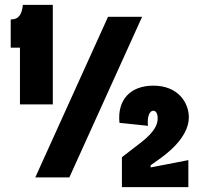

<svg xmlns="http://www.w3.org/2000/svg" viewBox="-20 -729 828 789"><path d="M62 -300H197V-709H74C70 -672 59 -649 24 -649V-533H62ZM125 0H265L564 -660H424ZM481 40H754V-71L599 -41V-50L626 -69C656 -90 756 -160 756 -247C756 -307 712 -377 610 -377C515 -377 461 -318 471 -224L588 -212C584 -251 595 -274 610 -274C619 -274 628 -265 628 -243C628 -220 618 -189 560 -144L481 -83Z"/></svg>

Font: Bricolage Grotesque 10pt Condensed ExtraBold
Style: Regular
Weight: 800
Width: 3
Designer: Mathieu Triay
Foundry: Atelier Triay
Version: Version 1.000;gftools[0.9.29]